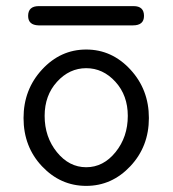

<svg xmlns="http://www.w3.org/2000/svg" viewBox="-20 -602 565 628"><path d="M72 -550Q72 -582 107 -582H417Q451 -582 451 -550Q451 -519 415 -519H106Q72 -520 72 -550ZM57 -216Q57 -309 117.5 -374.5Q178 -440 262 -440Q346 -440 406.5 -374.5Q467 -309 467 -216Q467 -123 406.5 -58.5Q346 6 262 6Q178 6 117.5 -58Q57 -122 57 -216ZM126 -223Q126 -154 166 -104.5Q206 -55 262 -55Q318 -55 358 -104.5Q398 -154 398 -223Q398 -290 357.5 -334.5Q317 -379 262 -379Q207 -379 166.5 -334.5Q126 -290 126 -223Z"/></svg>

Font: CMU Typewriter Text
Style: Regular
Weight: 500
Monospace: yes
Version: Version 0.7.0